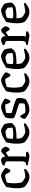

<svg xmlns="http://www.w3.org/2000/svg" viewBox="1404 -1944 540 3387"><g transform="rotate(-90 1673.5 -250.0)"><path d="M243 0Q217 0 189 -10.5Q161 -21 136.5 -36Q112 -51 95 -65Q78 -79 73 -85Q63 -98 55 -134.5Q47 -171 47 -216Q47 -276 54.5 -327Q62 -378 70 -409Q80 -416 100.5 -430.5Q121 -445 149.5 -461Q178 -477 210 -488.5Q242 -500 274 -500Q287 -500 309 -489.5Q331 -479 353 -464.5Q375 -450 390.5 -436.5Q406 -423 406 -418Q406 -412 399 -394.5Q392 -377 382 -359.5Q372 -342 363 -336Q353 -336 345 -339Q337 -342 333 -345Q327 -357 316.5 -376.5Q306 -396 295 -412Q284 -428 275 -428Q233 -428 197 -416Q161 -404 147 -398Q144 -387 141 -365.5Q138 -344 136 -320Q134 -296 134 -276Q134 -224 140.5 -182.5Q147 -141 152 -133Q155 -129 167 -119.5Q179 -110 195 -99Q211 -88 227 -80.5Q243 -73 254 -73Q268 -73 294.5 -77Q321 -81 346 -86.5Q371 -92 380 -94Q383 -91 386 -84.5Q389 -78 389 -69Q362 -45 327 -22.5Q292 0 243 0Z M618 0Q611 0 588 -3.5Q565 -7 537 -12.5Q509 -18 484 -24Q459 -30 447 -34Q447 -42 450.5 -48.5Q454 -55 457 -58L484 -63Q500 -66 510.5 -80.5Q521 -95 521 -143V-397Q521 -415 507 -421L446 -444Q447 -455 450.5 -462.5Q454 -470 457 -473Q473 -482 498.5 -491Q524 -500 539 -500Q568 -500 587 -479Q606 -458 606 -426V-422Q621 -436 639.5 -454.5Q658 -473 676.5 -486.5Q695 -500 710 -500Q726 -500 742.5 -483Q759 -466 770 -447Q781 -428 781 -421Q781 -417 775.5 -403.5Q770 -390 761.5 -374.5Q753 -359 745 -350Q735 -350 725.5 -353Q716 -356 711 -358Q699 -380 689 -397.5Q679 -415 674 -415Q669 -415 654 -405.5Q639 -396 625 -385Q611 -374 608 -371V-123Q608 -102 604.5 -87Q601 -72 598 -66L685 -57Q687 -55 689.5 -49Q692 -43 692 -35Q687 -27 673 -19Q659 -11 643.5 -5.5Q628 0 618 0Z M1029 0Q1003 0 975 -10.5Q947 -21 922.5 -36Q898 -51 881 -65Q864 -79 859 -85Q849 -98 841 -134.5Q833 -171 833 -216Q833 -276 840.5 -327Q848 -378 856 -409Q870 -418 893 -433.5Q916 -449 944.5 -464Q973 -479 1004.5 -489.5Q1036 -500 1066 -500Q1081 -500 1104.5 -489Q1128 -478 1149.5 -463.5Q1171 -449 1178 -438Q1183 -431 1187.5 -410Q1192 -389 1195 -363Q1198 -337 1198 -314Q1184 -292 1161.5 -273.5Q1139 -255 1123 -247Q1112 -243 1055 -235.5Q998 -228 920 -228Q922 -194 927 -166Q932 -138 936 -133Q939 -129 951 -119.5Q963 -110 979.5 -99Q996 -88 1012.5 -80.5Q1029 -73 1040 -73Q1051 -73 1071.5 -76.5Q1092 -80 1114.5 -84.5Q1137 -89 1155.5 -93Q1174 -97 1181 -99Q1185 -95 1189 -88Q1193 -81 1193 -72Q1165 -48 1122 -24Q1079 0 1029 0ZM990 -285Q1013 -285 1038.5 -287Q1064 -289 1085.5 -292.5Q1107 -296 1116 -301Q1116 -315 1114 -333Q1112 -351 1110 -366Q1108 -381 1107 -385Q1107 -389 1094 -398Q1081 -407 1064.5 -415Q1048 -423 1036 -423Q1026 -423 1004.5 -418.5Q983 -414 962 -408.5Q941 -403 931 -398Q927 -381 923 -353.5Q919 -326 919 -296Q927 -290 949 -287.5Q971 -285 990 -285Z M1431 0Q1406 0 1379 -10Q1352 -20 1328 -34.5Q1304 -49 1288.5 -62Q1273 -75 1271 -81Q1271 -101 1281 -124.5Q1291 -148 1301 -162Q1313 -162 1321 -159Q1329 -156 1332 -154Q1339 -138 1352.5 -114Q1366 -90 1379 -75Q1387 -73 1397.5 -72Q1408 -71 1420 -71Q1449 -71 1482.5 -74.5Q1516 -78 1538 -88Q1545 -111 1545 -145Q1545 -165 1542 -178Q1540 -182 1515 -191Q1490 -200 1454 -211Q1418 -222 1381.5 -234Q1345 -246 1318 -257Q1291 -268 1285 -276Q1282 -287 1281 -301Q1280 -315 1280 -328Q1280 -355 1284.5 -381.5Q1289 -408 1296 -424Q1312 -436 1344 -454Q1376 -472 1414.5 -486Q1453 -500 1485 -500Q1502 -500 1526.5 -491Q1551 -482 1574.5 -469.5Q1598 -457 1613.5 -445Q1629 -433 1629 -428Q1629 -422 1622 -402Q1615 -382 1605.5 -362Q1596 -342 1587 -336Q1577 -336 1568.5 -339Q1560 -342 1556 -345Q1539 -380 1532 -404.5Q1525 -429 1517 -429Q1491 -429 1460.5 -425.5Q1430 -422 1406 -417.5Q1382 -413 1375 -410Q1374 -401 1373 -388Q1372 -375 1372 -361Q1372 -348 1373 -335.5Q1374 -323 1376 -315Q1379 -311 1403 -304.5Q1427 -298 1461.5 -288.5Q1496 -279 1531.5 -268Q1567 -257 1595 -244.5Q1623 -232 1633 -219Q1639 -201 1639 -176Q1639 -144 1632.5 -112.5Q1626 -81 1621 -70Q1606 -57 1575 -40.5Q1544 -24 1506 -12Q1468 0 1431 0Z M1930 0Q1904 0 1876 -10.5Q1848 -21 1823.5 -36Q1799 -51 1782 -65Q1765 -79 1760 -85Q1750 -98 1742 -134.5Q1734 -171 1734 -216Q1734 -276 1741.5 -327Q1749 -378 1757 -409Q1767 -416 1787.5 -430.5Q1808 -445 1836.5 -461Q1865 -477 1897 -488.5Q1929 -500 1961 -500Q1974 -500 1996 -489.5Q2018 -479 2040 -464.5Q2062 -450 2077.5 -436.5Q2093 -423 2093 -418Q2093 -412 2086 -394.5Q2079 -377 2069 -359.5Q2059 -342 2050 -336Q2040 -336 2032 -339Q2024 -342 2020 -345Q2014 -357 2003.5 -376.5Q1993 -396 1982 -412Q1971 -428 1962 -428Q1920 -428 1884 -416Q1848 -404 1834 -398Q1831 -387 1828 -365.5Q1825 -344 1823 -320Q1821 -296 1821 -276Q1821 -224 1827.5 -182.5Q1834 -141 1839 -133Q1842 -129 1854 -119.5Q1866 -110 1882 -99Q1898 -88 1914 -80.5Q1930 -73 1941 -73Q1955 -73 1981.5 -77Q2008 -81 2033 -86.5Q2058 -92 2067 -94Q2070 -91 2073 -84.5Q2076 -78 2076 -69Q2049 -45 2014 -22.5Q1979 0 1930 0Z M2346 0Q2320 0 2292 -10.5Q2264 -21 2239.5 -36Q2215 -51 2198 -65Q2181 -79 2176 -85Q2166 -98 2158 -134.5Q2150 -171 2150 -216Q2150 -276 2157.5 -327Q2165 -378 2173 -409Q2187 -418 2210 -433.5Q2233 -449 2261.5 -464Q2290 -479 2321.5 -489.5Q2353 -500 2383 -500Q2398 -500 2421.5 -489Q2445 -478 2466.5 -463.5Q2488 -449 2495 -438Q2500 -431 2504.5 -410Q2509 -389 2512 -363Q2515 -337 2515 -314Q2501 -292 2478.5 -273.5Q2456 -255 2440 -247Q2429 -243 2372 -235.5Q2315 -228 2237 -228Q2239 -194 2244 -166Q2249 -138 2253 -133Q2256 -129 2268 -119.5Q2280 -110 2296.5 -99Q2313 -88 2329.5 -80.5Q2346 -73 2357 -73Q2368 -73 2388.5 -76.5Q2409 -80 2431.5 -84.5Q2454 -89 2472.5 -93Q2491 -97 2498 -99Q2502 -95 2506 -88Q2510 -81 2510 -72Q2482 -48 2439 -24Q2396 0 2346 0ZM2307 -285Q2330 -285 2355.5 -287Q2381 -289 2402.5 -292.5Q2424 -296 2433 -301Q2433 -315 2431 -333Q2429 -351 2427 -366Q2425 -381 2424 -385Q2424 -389 2411 -398Q2398 -407 2381.5 -415Q2365 -423 2353 -423Q2343 -423 2321.5 -418.5Q2300 -414 2279 -408.5Q2258 -403 2248 -398Q2244 -381 2240 -353.5Q2236 -326 2236 -296Q2244 -290 2266 -287.5Q2288 -285 2307 -285Z M2742 0Q2735 0 2712 -3.5Q2689 -7 2661 -12.5Q2633 -18 2608 -24Q2583 -30 2571 -34Q2571 -42 2574.5 -48.5Q2578 -55 2581 -58L2608 -63Q2624 -66 2634.5 -80.5Q2645 -95 2645 -143V-397Q2645 -415 2631 -421L2570 -444Q2571 -455 2574.5 -462.5Q2578 -470 2581 -473Q2597 -482 2622.5 -491Q2648 -500 2663 -500Q2692 -500 2711 -479Q2730 -458 2730 -426V-422Q2745 -436 2763.5 -454.5Q2782 -473 2800.5 -486.5Q2819 -500 2834 -500Q2850 -500 2866.5 -483Q2883 -466 2894 -447Q2905 -428 2905 -421Q2905 -417 2899.5 -403.5Q2894 -390 2885.5 -374.5Q2877 -359 2869 -350Q2859 -350 2849.5 -353Q2840 -356 2835 -358Q2823 -380 2813 -397.5Q2803 -415 2798 -415Q2793 -415 2778 -405.5Q2763 -396 2749 -385Q2735 -374 2732 -371V-123Q2732 -102 2728.5 -87Q2725 -72 2722 -66L2809 -57Q2811 -55 2813.5 -49Q2816 -43 2816 -35Q2811 -27 2797 -19Q2783 -11 2767.5 -5.5Q2752 0 2742 0Z M3153 0Q3127 0 3099 -10.5Q3071 -21 3046.5 -36Q3022 -51 3005 -65Q2988 -79 2983 -85Q2973 -98 2965 -134.5Q2957 -171 2957 -216Q2957 -276 2964.5 -327Q2972 -378 2980 -409Q2994 -418 3017 -433.5Q3040 -449 3068.5 -464Q3097 -479 3128.5 -489.5Q3160 -500 3190 -500Q3205 -500 3228.5 -489Q3252 -478 3273.5 -463.5Q3295 -449 3302 -438Q3307 -431 3311.5 -410Q3316 -389 3319 -363Q3322 -337 3322 -314Q3308 -292 3285.5 -273.5Q3263 -255 3247 -247Q3236 -243 3179 -235.5Q3122 -228 3044 -228Q3046 -194 3051 -166Q3056 -138 3060 -133Q3063 -129 3075 -119.5Q3087 -110 3103.5 -99Q3120 -88 3136.5 -80.5Q3153 -73 3164 -73Q3175 -73 3195.5 -76.5Q3216 -80 3238.5 -84.5Q3261 -89 3279.5 -93Q3298 -97 3305 -99Q3309 -95 3313 -88Q3317 -81 3317 -72Q3289 -48 3246 -24Q3203 0 3153 0ZM3114 -285Q3137 -285 3162.5 -287Q3188 -289 3209.5 -292.5Q3231 -296 3240 -301Q3240 -315 3238 -333Q3236 -351 3234 -366Q3232 -381 3231 -385Q3231 -389 3218 -398Q3205 -407 3188.5 -415Q3172 -423 3160 -423Q3150 -423 3128.5 -418.5Q3107 -414 3086 -408.5Q3065 -403 3055 -398Q3051 -381 3047 -353.5Q3043 -326 3043 -296Q3051 -290 3073 -287.5Q3095 -285 3114 -285Z"/></g></svg>

Font: Texturina 72pt Medium
Style: Regular
Weight: 500
Designer: Guillermo Torres Carreño
Foundry: Omnibus-Type
Version: Version 1.002; ttfautohint (v1.8.3)